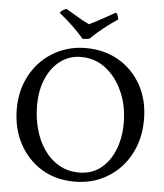

<svg xmlns="http://www.w3.org/2000/svg" viewBox="-59 -933 849 994"><g transform="rotate(5 365.5 -436.0)"><path d="M365 9Q266 9 192 -37Q118 -83 76.5 -162Q35 -241 35 -340Q35 -417 60.5 -480Q86 -543 131 -589Q176 -635 236 -660Q296 -685 365 -685Q461 -685 535.5 -641.5Q610 -598 653 -520.5Q696 -443 696 -340Q696 -266 672 -202.5Q648 -139 603.5 -91.5Q559 -44 498.5 -17.5Q438 9 365 9ZM385 -40Q450 -40 496.5 -76.5Q543 -113 568 -175.5Q593 -238 593 -314Q593 -404 560.5 -477.5Q528 -551 472 -594Q416 -637 344 -637Q285 -637 238.5 -603.5Q192 -570 165 -509Q138 -448 138 -367Q138 -304 154 -245Q170 -186 201.5 -140Q233 -94 279 -67Q325 -40 385 -40ZM343 -731Q319 -759 286 -791Q253 -823 213 -855Q218 -863 227 -869Q236 -875 247 -878Q275 -862 308 -842Q341 -822 369 -809Q383 -816 409 -829.5Q435 -843 461 -857.5Q487 -872 502 -881Q510 -877 513.5 -866Q517 -855 518 -847Q484 -825 446 -795Q408 -765 378 -735Q370 -733 360.5 -732Q351 -731 343 -731Z"/></g></svg>

Font: Vollkorn
Style: Regular
Weight: 400
Designer: Friedrich Althausen
Foundry: Friedrich Althausen
Version: Version 5.001